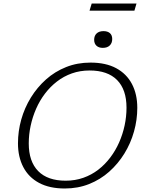

<svg xmlns="http://www.w3.org/2000/svg" viewBox="-20 -1065 823 1095"><path d="M144 -247Q144 -144 197.8 -89.2Q251.5 -34.5 354.5 -34.5Q408.5 -34.5 455.2 -51Q502 -67.5 540.5 -97.2Q579 -127 609 -166.8Q639 -206.5 659.5 -253Q680 -299.5 690.8 -350Q701.5 -400.5 701.5 -451Q701.5 -554 647.8 -608.5Q594 -663 491 -663Q437 -663 390.2 -646.5Q343.5 -630 305 -600.2Q266.5 -570.5 236.5 -531Q206.5 -491.5 186 -444.8Q165.5 -398 154.8 -347.8Q144 -297.5 144 -247ZM763 -450Q763 -381.5 744.2 -314.8Q725.5 -248 689.5 -189.5Q653.5 -131 603 -86Q552.5 -41 488.5 -15.5Q424.5 10 349.5 10Q262.5 10 203 -21.8Q143.5 -53.5 113 -111.8Q82.5 -170 82.5 -247.5Q82.5 -316.5 101.2 -383.2Q120 -450 156 -508.5Q192 -567 242.5 -612Q293 -657 357 -682.5Q421 -708 496 -708Q583.5 -708 642.8 -676Q702 -644 732.5 -586Q763 -528 763 -450ZM566 -792Q543.5 -792 530.2 -804.2Q517 -816.5 517 -838Q517 -861 531 -874.2Q545 -887.5 570.5 -887.5Q593.5 -887.5 606.8 -876Q620 -864.5 620 -842.5Q620 -819.5 606 -805.8Q592 -792 566 -792ZM490.5 -1004 503 -1045H758.5L746.5 -1004Z"/></svg>

Font: Newsreader 9pt Light
Style: Italic
Weight: 300
Italic angle: -17°
Designer: Hugues Gentile
Foundry: Production Type
Version: Version 1.003